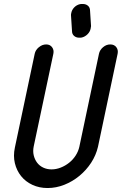

<svg xmlns="http://www.w3.org/2000/svg" viewBox="-20 -949 614 968"><path d="M150 -211Q145 -187 150 -166Q155 -145 167 -129Q179 -113 198 -104Q217 -95 240 -95Q263 -95 286 -104Q309 -113 328.5 -128.5Q348 -144 361.5 -165Q375 -186 380 -209L479 -678Q483 -697 499.5 -711Q516 -725 536 -725Q556 -725 566.5 -711Q577 -697 573 -678L474 -209Q464 -166 439.5 -128.5Q415 -91 380.5 -62.5Q346 -34 304.5 -17.5Q263 -1 220 -1Q178 -1 143.5 -17Q109 -33 86.5 -61Q64 -89 55 -126Q46 -163 55 -205L155 -678Q159 -697 176 -711Q193 -725 213 -725Q232 -725 242.5 -711Q253 -697 249 -678ZM439 -817Q438 -814 438 -811.5Q438 -809 437 -805Q434 -789 421.5 -776.5Q409 -764 393 -760Q389 -759 386 -759H379Q364 -759 353.5 -768Q343 -777 343 -793L338 -871V-876Q338 -879 339 -882Q342 -899 354 -911.5Q366 -924 383 -928Q388 -929 390 -929H397Q413 -929 423.5 -920Q434 -911 434 -895Z"/></svg>

Font: VDS
Style: Italic
Weight: 400
Designer: artmaker
Foundry: artmaker
Version: Version 1.000 2009 initial release